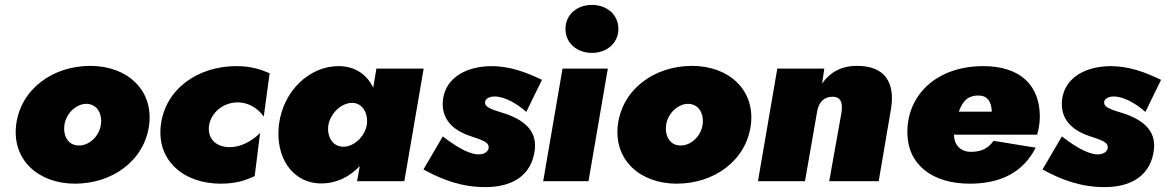

<svg xmlns="http://www.w3.org/2000/svg" viewBox="-20 -740 4761 784"><path d="M46 -231C28 -86 138 10 286 10C439 10 570 -84 589 -230C607 -374 498 -471 349 -471C196 -471 65 -377 46 -231ZM243 -230C250 -278 292 -317 335 -316C377 -314 398 -276 392 -231C385 -183 343 -144 300 -146C258 -147 237 -185 243 -230Z M834 -230C843 -281 892 -322 951 -322C990 -322 1030 -302 1057 -264L1081 -441C1043 -457 1005 -470 945 -470C789 -470 656 -378 637 -231C618 -85 730 10 881 10C942 10 982 -3 1020 -21L1042 -197C1007 -162 961 -138 914 -139C861 -141 825 -175 834 -230Z M1119 -231C1103 -98 1174 9 1292 9C1354 9 1408 -18 1449 -62L1438 0H1631L1710 -460H1517L1504 -382C1478 -435 1431 -470 1362 -470C1244 -470 1136 -369 1119 -231ZM1321 -230C1329 -276 1373 -321 1420 -320C1462 -318 1484 -276 1478 -231C1470 -182 1424 -139 1380 -141C1335 -142 1314 -187 1321 -230Z M1788 -183 1709 -48C1789 -4 1870 25 1966 24C2074 23 2152 -25 2164 -130C2172 -207 2120 -246 2057 -271C2008 -289 1955 -296 1961 -326C1964 -338 1980 -346 1999 -346C2041 -346 2091 -317 2129 -283L2193 -414C2128 -445 2063 -470 1986 -470C1885 -469 1801 -424 1789 -335C1779 -254 1830 -209 1896 -186C1949 -168 1979 -160 1975 -135C1974 -122 1958 -111 1942 -110C1906 -106 1854 -132 1788 -183Z M2289 -622C2289 -563 2337 -524 2397 -524C2457 -524 2505 -563 2505 -622C2505 -681 2457 -720 2397 -720C2337 -720 2289 -681 2289 -622ZM2277 -460 2198 0H2383L2462 -460Z M2503 -231C2485 -86 2595 10 2743 10C2896 10 3027 -84 3046 -230C3064 -374 2955 -471 2806 -471C2653 -471 2522 -377 2503 -231ZM2700 -230C2707 -278 2749 -317 2792 -316C2834 -314 2855 -276 2849 -231C2842 -183 2800 -144 2757 -146C2715 -147 2694 -185 2700 -230Z M3416 -280 3366 0H3568L3619 -300C3634 -401 3595 -472 3478 -471C3412 -471 3367 -442 3337 -399L3346 -460H3154L3075 0H3267L3316 -281C3322 -322 3344 -345 3379 -345C3420 -345 3420 -311 3416 -280Z M3940 10C4068 10 4159 -38 4209 -137L4037 -165C4016 -135 3988 -120 3945 -120C3903 -120 3877 -146 3875 -190H4215C4222 -214 4226 -241 4226 -264C4226 -389 4149 -470 3995 -470C3809 -470 3685 -357 3685 -200C3685 -70 3784 10 3940 10ZM3975 -350C4012 -350 4028 -326 4030 -284H3895C3912 -330 3934 -350 3975 -350Z M4316 -183 4237 -48C4317 -4 4398 25 4494 24C4602 23 4680 -25 4692 -130C4700 -207 4648 -246 4585 -271C4536 -289 4483 -296 4489 -326C4492 -338 4508 -346 4527 -346C4569 -346 4619 -317 4657 -283L4721 -414C4656 -445 4591 -470 4514 -470C4413 -469 4329 -424 4317 -335C4307 -254 4358 -209 4424 -186C4477 -168 4507 -160 4503 -135C4502 -122 4486 -111 4470 -110C4434 -106 4382 -132 4316 -183Z"/></svg>

Font: Jost* Black
Style: Italic
Weight: 900
Italic angle: -10°
Version: Version 3.7